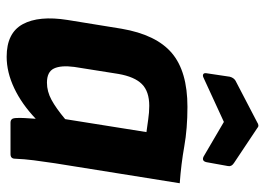

<svg xmlns="http://www.w3.org/2000/svg" viewBox="-125 -623 758 548"><g transform="rotate(90 254.0 -349.0)"><path d="M142 11Q74 11 49 -35Q24 -81 37 -163L62 -317Q79 -416 131.5 -460.5Q184 -505 285 -505Q347 -505 397.5 -496Q448 -487 503 -483L446 -127Q441 -94 437.5 -66.5Q434 -39 433 -13Q433 0 420 0H330Q318 0 317 -13Q316 -26 317 -41Q318 -56 319 -72Q277 -32 231.5 -10.5Q186 11 142 11ZM216 -104Q241 -104 265 -117Q289 -130 320 -156L357 -388Q341 -390 321 -393Q301 -396 282 -396Q241 -396 220 -375Q199 -354 191 -308L171 -182Q166 -144 175.5 -124Q185 -104 216 -104ZM202 -551Q196 -548 192 -550Q188 -552 189 -559L199 -626Q202 -637 210 -642L329 -704Q339 -711 346 -704L445 -638Q456 -631 454 -621L443 -560Q440 -545 427 -551L328 -609Z"/></g></svg>

Font: Sofia Sans Semi Condensed ExtraBold
Style: Italic
Weight: 800
Italic angle: -9°
Version: Version 4.100